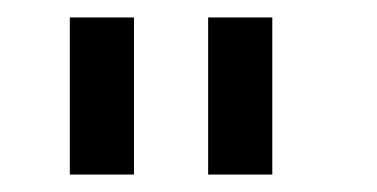

<svg xmlns="http://www.w3.org/2000/svg" viewBox="-20 -740 432 220"><path d="M60 -540V-720H133.5V-540ZM218.5 -540V-720H292V-540Z"/></svg>

Font: Manrope ExtraLight
Style: Regular
Weight: 400
Version: Version 4.504